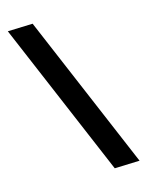

<svg xmlns="http://www.w3.org/2000/svg" viewBox="-109 -779 655 852"><g transform="rotate(-15 218.0 -353.0)"><path d="M426 0 125 -710 10 -706 311 4Z"/></g></svg>

Font: Catamaran SemiBold
Style: Regular
Weight: 600
Designer: Pria Ravichandran
Version: Version 2.000